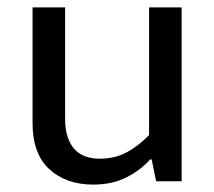

<svg xmlns="http://www.w3.org/2000/svg" viewBox="-20 -490 579 519"><path d="M383 -470H471V0H402L390 -59H386Q360 -30 321.5 -10.5Q283 9 232 9Q159 9 113.5 -32.5Q68 -74 68 -158V-470H156V-169Q156 -139 163.5 -118Q171 -97 183.5 -84.5Q196 -72 213 -66.5Q230 -61 250 -61Q290 -61 322 -78Q354 -95 383 -125Z"/></svg>

Font: Mukta
Style: Regular
Weight: 400
Designer: Girish Dalvi and Yashodeep Gholap
Foundry: Ek Type
Version: Version 2.538;PS 1.001;hotconv 16.6.51;makeotf.lib2.5.65220;